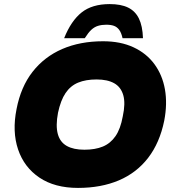

<svg xmlns="http://www.w3.org/2000/svg" viewBox="-20 -911 851 940"><path d="M362 9Q248 9 173 -41.5Q98 -92 68.5 -179.5Q39 -267 61 -377Q82 -486 139.5 -559.5Q197 -633 284.5 -671Q372 -709 485 -709Q570 -709 633.5 -679.5Q697 -650 736 -597Q775 -544 787.5 -473.5Q800 -403 784 -320Q762 -212 705.5 -138.5Q649 -65 562 -28Q475 9 362 9ZM393 -178Q446 -178 483.5 -193.5Q521 -209 545.5 -244.5Q570 -280 581 -341Q595 -405 583.5 -445Q572 -485 539 -503.5Q506 -522 453 -522Q400 -522 362.5 -506.5Q325 -491 301 -455.5Q277 -420 264 -359Q252 -295 263 -255Q274 -215 307 -196.5Q340 -178 393 -178ZM294 -724Q328 -809 379.5 -850Q431 -891 517 -891Q572 -891 607 -874Q642 -857 660 -820.5Q678 -784 680 -724H580Q574 -751 563.5 -765Q553 -779 538 -784.5Q523 -790 500 -790Q478 -790 460 -784.5Q442 -779 427 -765Q412 -751 395 -724Z"/></svg>

Font: REM ExtraBold
Style: Italic
Weight: 800
Italic angle: -11°
Designer: Octavio Pardo
Foundry: Ashler Design
Version: Version 1.005;gftools[0.9.28]